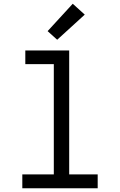

<svg xmlns="http://www.w3.org/2000/svg" viewBox="-20 -1004 640 1024"><path d="M99 0V-74H267V-662H115V-735H349V-74H501V0ZM285 -792 234 -838 368 -984 432 -926Z"/></svg>

Font: Iosevka Curly Slab Extended
Style: Regular
Weight: 400
Width: 7
Monospace: yes
Designer: Belleve Invis
Foundry: Belleve Invis
Version: Version 11.1.0; ttfautohint (v1.8.3)